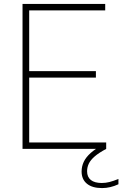

<svg xmlns="http://www.w3.org/2000/svg" viewBox="-20 -760 624 980"><path d="M95 0V-740H517V-707H129V-33H522V0ZM120 -364V-397H469.5V-364ZM501 200Q451 200 423.8 177.8Q396.5 155.5 396.5 115.5Q396.5 89.5 407.5 66Q418.5 42.5 443.2 20.5Q468 -1.5 509 -23.5L522 0Q484.5 20 463.2 38.5Q442 57 433.2 75.5Q424.5 94 424.5 114Q424.5 143.5 443.8 158.8Q463 174 499.5 174Q519.5 174 539 169Q558.5 164 584.5 153.5V180.5Q564 190 543 195Q522 200 501 200Z"/></svg>

Font: Encode Sans SC Condensed Thin Thin
Style: Regular
Weight: 250
Version: Version 3.002